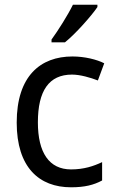

<svg xmlns="http://www.w3.org/2000/svg" viewBox="-20 -786 494 816"><path d="M394 -766H290C268 -721 226 -655 199 -618V-606H256C301 -642 369 -719 394 -756ZM282 10C340 10 379 0 414 -19V-97C378 -80 337 -66 282 -66C189 -66 141 -137 141 -266C141 -400 188 -469 286 -469C321 -469 365 -456 396 -444L423 -517C392 -533 340 -546 288 -546C152 -546 51 -463 51 -265C51 -75 146 10 282 10Z"/></svg>

Font: Noto Sans Thai
Style: Regular
Weight: 400
Designer: Monotype Design Team
Foundry: Monotype Imaging Inc.
Version: Version 1.901